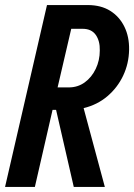

<svg xmlns="http://www.w3.org/2000/svg" viewBox="-22 -740 531 760"><path d="M-2 0 164 -720H325Q378 -720 414.5 -697Q451 -674 470.5 -634Q490 -594 489 -543Q488 -488 465.5 -440.5Q443 -393 403 -359Q363 -325 309 -312L393 0H270L200 -305H186L116 0ZM305 -626H260L206 -394H250Q286 -394 313.5 -414Q341 -434 357 -467.5Q373 -501 373 -540Q374 -578 357 -602Q340 -626 305 -626Z"/></svg>

Font: Instrument Sans Condensed SemiBold Italic
Style: Regular
Weight: 600
Width: 3
Italic angle: -13°
Designer: Rodrigo Fuenzalida
Foundry: fragTYPE
Version: Version 1.000; ttfautohint (v1.8.4.7-5d5b);gftools[0.9.28]